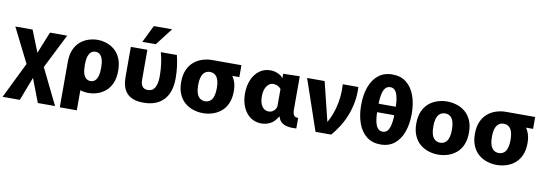

<svg xmlns="http://www.w3.org/2000/svg" viewBox="-67 -1249 5505 1935"><g transform="rotate(10 2686.0 -281.5)"><path d="M1.8 200 182.2 -167.7 5.5 -520H182L308.7 -202.7H232.3L359.7 -520H536.2L358.8 -167.7L539 200H362.5L233.2 -138.5H307.8L178.3 200Z M846.2 11.7Q800.7 11.7 754.8 -3.2Q709 -18 671.1 -49.8Q633.2 -81.7 610.6 -133.8Q588 -186 588 -260Q588 -334 610.6 -386.2Q633.2 -438.3 671.1 -470.2Q709 -502 754.8 -516.8Q800.7 -531.7 846.2 -531.7Q892.7 -531.7 938 -516.8Q983.3 -502 1020.9 -470.2Q1058.5 -438.3 1081.1 -386.2Q1103.7 -334 1103.7 -260Q1103.7 -186 1081.1 -133.8Q1058.5 -81.7 1020.9 -49.8Q983.3 -18 938 -3.2Q892.7 11.7 846.2 11.7ZM588 204V-260H762.2V204ZM846.2 -110Q871.2 -110 890.1 -125.2Q909 -140.5 919.3 -173.3Q929.5 -206.2 929.5 -260Q929.5 -314 919.3 -346.8Q909 -379.5 890.1 -394.8Q871.2 -410 846.2 -410Q821.2 -410 801.9 -394.8Q782.7 -379.5 772.4 -346.8Q762.2 -314 762.2 -260Q762.2 -206.2 772.4 -173.3Q782.7 -140.5 801.9 -125.2Q821.2 -110 846.2 -110Z M1409.7 11.7Q1543.3 11.7 1615.2 -65Q1687.2 -141.7 1687.2 -283.3Q1687.2 -350.8 1679.7 -407.3Q1672.3 -463.8 1658.7 -520H1494.5Q1510.8 -458.7 1518.3 -402.3Q1525.7 -346 1525.7 -275Q1525.7 -204.7 1503 -163.2Q1480.3 -121.7 1431.3 -121.7Q1391 -121.7 1373.8 -146.4Q1356.7 -171.2 1356.7 -216.7V-520H1187.5V-215.5Q1187.5 -192.5 1190.4 -162.7Q1193.3 -133 1204.9 -102.3Q1216.5 -71.7 1240.3 -45.8Q1264.2 -20 1305.2 -4.2Q1346.2 11.7 1409.7 11.7ZM1292.7 -590 1379.3 -766.7H1566.8L1430.2 -590Z M2018 11.7Q1967.8 11.7 1919.7 -3.6Q1871.5 -18.8 1832.9 -51Q1794.3 -83.2 1771.3 -135.3Q1748.2 -187.3 1748.2 -260Q1748.2 -332.7 1771.3 -384.7Q1794.3 -436.8 1832.9 -469Q1871.5 -501.2 1919.7 -516.4Q1967.8 -531.7 2018 -531.7Q2071.2 -531.7 2118.2 -515Q2165.3 -498.3 2203.5 -461.2Q2238 -428.7 2262.6 -379.2Q2287.2 -329.8 2287.2 -260Q2287.2 -187.3 2264.5 -135.3Q2241.8 -83.2 2203.2 -51Q2164.5 -18.8 2116.3 -3.6Q2068.2 11.7 2018 11.7ZM2018 -110Q2038.2 -110 2055.6 -117.8Q2073 -125.7 2085.8 -142.7Q2098.5 -159.7 2105.8 -188.7Q2113 -217.7 2113 -260Q2113 -302.3 2105.8 -331.3Q2098.5 -360.3 2085.8 -377.3Q2073 -394.3 2055.6 -402.2Q2038.2 -410 2018 -410Q1997.8 -410 1980.5 -402.2Q1963.2 -394.3 1950 -377.3Q1936.8 -360.3 1929.6 -331.3Q1922.3 -302.3 1922.3 -260Q1922.3 -217.7 1929.6 -188.7Q1936.8 -159.7 1950 -142.7Q1963.2 -125.7 1980.5 -117.8Q1997.8 -110 2018 -110ZM2018.8 -410V-531.7H2317.2V-410Z M2614.8 11.7Q2551.5 11.7 2503.5 -22.6Q2455.5 -56.8 2428.7 -117.6Q2401.8 -178.3 2401.8 -256.5Q2401.8 -338.3 2428.8 -399.9Q2455.8 -461.5 2503.7 -496.6Q2551.5 -531.7 2614.8 -531.7Q2655.2 -531.7 2689.8 -516.5Q2724.5 -501.3 2744.5 -476.3H2746.5V-520L2915.7 -523.8V-184.7Q2915.7 -161.7 2919.8 -143.8Q2924 -126 2936.3 -116.5Q2948.7 -107 2972.5 -107.8V0Q2945.7 2.5 2916.2 0.9Q2886.8 -0.7 2860.4 -9.3Q2834 -18 2814.2 -37.2Q2794.3 -56.3 2785.8 -89.8H2783.8Q2748.8 -32 2706.4 -10.2Q2664 11.7 2614.8 11.7ZM2666.8 -120Q2700 -120 2721.7 -141.6Q2743.3 -163.2 2746.5 -189V-363.7Q2731.8 -382.7 2709.8 -392.2Q2687.8 -401.7 2669 -401.7Q2642 -401.7 2620.5 -384.3Q2599 -366.8 2586.7 -335Q2574.3 -303.2 2574.3 -258.2Q2574.3 -212.5 2586.6 -181.5Q2598.8 -150.5 2619.8 -135.2Q2640.8 -120 2666.8 -120Z M2991.3 -520H3170.8L3280.2 -75H3241.3Q3269.5 -114.2 3292.3 -162.4Q3315.2 -210.7 3331 -266.8Q3346.8 -323 3353.9 -386.6Q3361 -450.2 3356.7 -520H3516Q3520.2 -439 3507.1 -365.8Q3494 -292.5 3468.3 -227.1Q3442.7 -161.7 3406.8 -104.9Q3371 -48.2 3329.8 0H3169Z M3834.2 11.8Q3748.3 11.8 3690.6 -34.3Q3632.8 -80.5 3603.8 -161.7Q3574.8 -242.8 3574.8 -346.2Q3574.8 -450.3 3603.8 -531.1Q3632.8 -611.8 3690.6 -658Q3748.3 -704.2 3834.2 -704.2Q3920 -704.2 3977.3 -658Q4034.7 -611.8 4063.7 -531.1Q4092.7 -450.3 4092.7 -346.2Q4092.7 -242.8 4063.7 -161.7Q4034.7 -80.5 3977.3 -34.3Q3920 11.8 3834.2 11.8ZM3834.2 -118.8Q3865.8 -118.8 3885.2 -142.6Q3904.5 -166.3 3913.6 -216.6Q3922.7 -266.8 3922.7 -346.2Q3922.7 -426.3 3913.6 -476.6Q3904.5 -526.8 3885.2 -550.6Q3865.8 -574.3 3834.2 -574.3Q3802.5 -574.3 3782.7 -550.6Q3762.8 -526.8 3753.8 -476.6Q3744.8 -426.3 3744.8 -346.2Q3744.8 -266.8 3753.8 -216.6Q3762.8 -166.3 3782.7 -142.6Q3802.5 -118.8 3834.2 -118.8ZM3694.7 -389.5H3968.2V-302.8H3694.7Z M4424.3 11.7Q4374.2 11.7 4326 -3.6Q4277.8 -18.8 4239.2 -51Q4200.7 -83.2 4177.6 -135.3Q4154.5 -187.3 4154.5 -260Q4154.5 -332.7 4177.6 -384.7Q4200.7 -436.8 4239.2 -469Q4277.8 -501.2 4326 -516.4Q4374.2 -531.7 4424.3 -531.7Q4474.5 -531.7 4522.7 -516.4Q4570.8 -501.2 4609.5 -469Q4648.2 -436.8 4670.8 -384.7Q4693.5 -332.7 4693.5 -260Q4693.5 -187.3 4670.8 -135.3Q4648.2 -83.2 4609.5 -51Q4570.8 -18.8 4522.7 -3.6Q4474.5 11.7 4424.3 11.7ZM4424.3 -110Q4444.5 -110 4461.9 -117.8Q4479.3 -125.7 4492.1 -142.7Q4504.8 -159.7 4512.1 -188.7Q4519.3 -217.7 4519.3 -260Q4519.3 -302.3 4512.1 -331.3Q4504.8 -360.3 4492.1 -377.3Q4479.3 -394.3 4461.9 -402.2Q4444.5 -410 4424.3 -410Q4404.2 -410 4386.8 -402.2Q4369.5 -394.3 4356.3 -377.3Q4343.2 -360.3 4335.9 -331.3Q4328.7 -302.3 4328.7 -260Q4328.7 -217.7 4335.9 -188.7Q4343.2 -159.7 4356.3 -142.7Q4369.5 -125.7 4386.8 -117.8Q4404.2 -110 4424.3 -110Z M5024 11.7Q4973.8 11.7 4925.7 -3.6Q4877.5 -18.8 4838.9 -51Q4800.3 -83.2 4777.3 -135.3Q4754.2 -187.3 4754.2 -260Q4754.2 -332.7 4777.3 -384.7Q4800.3 -436.8 4838.9 -469Q4877.5 -501.2 4925.7 -516.4Q4973.8 -531.7 5024 -531.7Q5077.2 -531.7 5124.2 -515Q5171.3 -498.3 5209.5 -461.2Q5244 -428.7 5268.6 -379.2Q5293.2 -329.8 5293.2 -260Q5293.2 -187.3 5270.5 -135.3Q5247.8 -83.2 5209.2 -51Q5170.5 -18.8 5122.3 -3.6Q5074.2 11.7 5024 11.7ZM5024 -110Q5044.2 -110 5061.6 -117.8Q5079 -125.7 5091.8 -142.7Q5104.5 -159.7 5111.8 -188.7Q5119 -217.7 5119 -260Q5119 -302.3 5111.8 -331.3Q5104.5 -360.3 5091.8 -377.3Q5079 -394.3 5061.6 -402.2Q5044.2 -410 5024 -410Q5003.8 -410 4986.5 -402.2Q4969.2 -394.3 4956 -377.3Q4942.8 -360.3 4935.6 -331.3Q4928.3 -302.3 4928.3 -260Q4928.3 -217.7 4935.6 -188.7Q4942.8 -159.7 4956 -142.7Q4969.2 -125.7 4986.5 -117.8Q5003.8 -110 5024 -110ZM5024.8 -410V-531.7H5323.2V-410Z"/></g></svg>

Font: Murecho Thin
Style: Regular
Weight: 100
Designer: Neil Summerour
Foundry: Positype
Version: Version 1.010